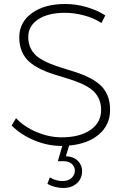

<svg xmlns="http://www.w3.org/2000/svg" viewBox="-20 -725 639 959"><path d="M121.1 -540Q121.1 -505.9 135.3 -479.7Q149.4 -453.6 173.1 -437.3Q196.8 -420.9 227.5 -408.2Q258.3 -395.5 292.2 -385.3Q326.2 -375 360.1 -364Q394 -353 424.8 -337.6Q455.6 -322.3 479 -302Q502.4 -281.7 516.4 -249.5Q530.3 -217.3 529.8 -175.8Q529.8 -101.6 474.6 -54Q419.4 -6.3 325.2 2L309.1 55.2Q348.1 57.1 369.1 78.6Q390.1 100.1 390.1 129.9Q390.1 165.5 364.7 189.7Q339.4 213.9 294.9 213.9Q274.9 213.9 252.9 208Q231 202.1 216.8 192.9L229 161.1Q258.8 179.2 292 179.2Q321.8 179.2 337.9 163.6Q354 147.9 354 127Q354 107.9 338.9 94Q323.7 80.1 297.9 80.1H269L291 3.9H287.1Q218.3 3.9 151.4 -23.9Q84.5 -51.8 38.1 -98.1L60.1 -134.8Q102.5 -90.3 164.3 -64.7Q226.1 -39.1 288.1 -39.1Q378.4 -39.1 431.6 -75.9Q484.9 -112.8 484.9 -174.8Q485.4 -210 471.4 -236.8Q457.5 -263.7 434.1 -280.5Q410.6 -297.4 379.9 -310.3Q349.1 -323.2 315.2 -333.5Q281.2 -343.8 247.3 -354.2Q213.4 -364.7 182.6 -379.9Q151.9 -395 128.2 -414.8Q104.5 -434.6 90.3 -466.1Q76.2 -497.6 76.2 -538.1Q76.2 -613.8 139.2 -659.4Q202.1 -705.1 306.2 -705.1Q358.9 -705.1 412.8 -689.5Q466.8 -673.8 505.9 -647.9L486.8 -609.9Q449.2 -634.8 400.1 -647.9Q351.1 -661.1 304.2 -661.1Q220.7 -661.1 170.9 -628.4Q121.1 -595.7 121.1 -540Z"/></svg>

Font: Montserrat-Arabic ExtraLight
Style: Regular
Weight: 275
Designer: Mohamed Gaber
Foundry: Kief Type Foundry
Version: Version 5.008;PS 005.008;hotconv 1.0.88;makeotf.lib2.5.64775